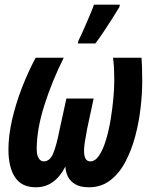

<svg xmlns="http://www.w3.org/2000/svg" viewBox="-20 -792 648 822"><path d="M133.8 9.8Q72.3 9.8 44.2 -33.2Q16.1 -76.2 16.1 -151.9Q16.1 -210.4 31.7 -279.1Q47.4 -347.7 74 -416.5Q100.6 -485.4 132.8 -544.9H252.9Q202.1 -443.4 169.7 -340.8Q137.2 -238.3 137.2 -154.8Q137.2 -127.4 145.8 -114.3Q154.3 -101.1 167 -101.1Q193.4 -101.1 207.5 -134.5Q221.7 -168 235.8 -240.2L264.2 -370.1H380.9L353 -240.2Q347.2 -209 343.5 -185.8Q339.8 -162.6 339.8 -147Q339.8 -101.1 366.2 -101.1Q387.7 -101.1 404.5 -126.5Q421.4 -151.9 433.6 -192.4Q445.8 -232.9 453.6 -279.8Q461.4 -326.7 465.3 -370.4Q469.2 -414.1 469.2 -444.8Q469.2 -509.3 463.9 -544.9H585.9Q587.4 -526.4 588.1 -502.9Q588.9 -479.5 588.9 -443.8Q588.9 -392.1 582 -331.1Q575.2 -270 559.3 -210Q543.5 -149.9 517.3 -100.1Q491.2 -50.3 452.4 -20.3Q413.6 9.8 360.8 9.8Q323.2 9.8 301.3 -3.7Q279.3 -17.1 270 -37.6Q260.7 -58.1 259.8 -79.1Q238.3 -36.1 206.8 -13.2Q175.3 9.8 133.8 9.8ZM313 -606 316.4 -619.1Q324.7 -635.3 338.1 -665.5Q351.6 -695.8 364.3 -726.1Q377 -756.3 382.3 -772H493.2L491.2 -762.2Q480.5 -743.7 461.2 -713.4Q441.9 -683.1 421.9 -653.3Q401.9 -623.5 388.2 -606Z"/></svg>

Font: Open Sans Condensed
Style: Bold Italic
Weight: 700
Width: 3
Italic angle: -12°
Designer: Monotype Design Team
Foundry: Monotype Imaging Inc.
Version: Version 3.003; ttfautohint (v1.8.4)